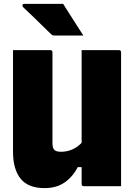

<svg xmlns="http://www.w3.org/2000/svg" viewBox="-20 -958 690 988"><path d="M209 10Q125 10 86 -38.5Q47 -87 47 -177V-700H239Q250 -700 250 -689V-221Q250 -196 260 -186.5Q270 -177 293 -177Q356 -177 400 -223V-700H592Q603 -700 603 -689V0H411Q400 0 400 -11V-98H380Q355 -49 313 -19.5Q271 10 209 10ZM305 -938Q332 -895 357 -856Q382 -817 409 -775H263Q249 -775 243 -782Q211 -813 188.5 -835Q166 -857 145.5 -877Q125 -897 98 -922Q94 -927 96 -932.5Q98 -938 104 -938Z"/></svg>

Font: Recursive Sn Lnr St Blk
Style: Regular
Weight: 900
Version: Version 1.079;hotconv 1.0.112;makeotfexe 2.5.65598; ttfautoh